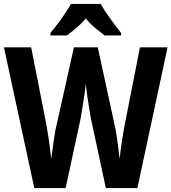

<svg xmlns="http://www.w3.org/2000/svg" viewBox="-29 -954 870 974"><path d="M821 -714 668 0H508L432 -353Q429 -371 424 -401.5Q419 -432 414 -465.5Q409 -499 406 -528Q404 -505 399 -472.5Q394 -440 389 -407.5Q384 -375 380 -353L304 0H145L-9 -714H129L202 -344Q207 -316 213 -281Q219 -246 223.5 -210.5Q228 -175 231 -148Q234 -172 238 -200Q242 -228 245.5 -253.5Q249 -279 252 -293L346 -714H467L558 -294Q561 -279 564.5 -253.5Q568 -228 571.5 -200Q575 -172 578 -148Q582 -190 590.5 -245Q599 -300 608 -343L681 -714ZM482 -934Q500 -901 529 -861Q558 -821 585 -787V-774H502Q482 -789 455 -811Q428 -833 406 -861Q383 -833 356 -810.5Q329 -788 311 -774H227V-787Q243 -806 263.5 -833Q284 -860 302 -887Q320 -914 331 -934Z"/></svg>

Font: Noto Sans Gurmukhi UI Condensed
Style: Bold
Weight: 700
Width: 3
Designer: Jelle Bosma - Monotype Design Team
Foundry: Monotype Imaging Inc.
Version: Version 2.004; ttfautohint (v1.8.4.7-5d5b)